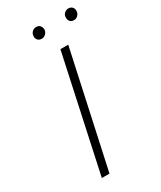

<svg xmlns="http://www.w3.org/2000/svg" viewBox="-205 -884 799 955"><g transform="rotate(-30 195.0 -407.0)"><path d="M83 0 225 -658H270L127 0ZM171 -749Q161 -749 154 -753.5Q147 -758 143.5 -766.5Q140 -775 142 -784Q143 -797 153 -805.5Q163 -814 175 -814Q186 -814 192.5 -809.5Q199 -805 202.5 -797Q206 -789 205 -779Q203 -767 193.5 -758Q184 -749 171 -749ZM356 -749Q346 -749 339 -753.5Q332 -758 329 -766.5Q326 -775 327 -784Q328 -797 338 -805.5Q348 -814 360 -814Q370 -814 377 -809.5Q384 -805 387.5 -797Q391 -789 389 -779Q388 -767 378.5 -758Q369 -749 356 -749Z"/></g></svg>

Font: Ysabeau Infant ExtraLight
Style: Italic
Weight: 250
Italic angle: -12°
Designer: Christian Thalmann (Catharsis Fonts)
Version: Version 2.001;gftools[0.9.30]; featfreeze: ss01,ss02,lnum